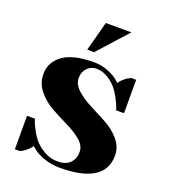

<svg xmlns="http://www.w3.org/2000/svg" viewBox="-133 -806 807 917"><g transform="rotate(20 270.0 -347.5)"><path d="M275 15Q233 15 195.5 1.5Q158 -12 142 -26L125 -40Q116 -27 102.5 -15.5Q89 -4 80 0L70 5H45V-165H85Q87 -159 90.5 -148.5Q94 -138 108.5 -111Q123 -84 141 -64Q159 -44 189.5 -27Q220 -10 255 -10Q296 -10 318 -31Q340 -52 340 -90Q340 -120 310 -145.5Q280 -171 237.5 -191.5Q195 -212 152.5 -235.5Q110 -259 80 -296Q50 -333 50 -380Q50 -440 101.5 -477.5Q153 -515 260 -515Q296 -515 330 -501.5Q364 -488 380 -474L396 -460Q405 -473 418.5 -484.5Q432 -496 442 -500L451 -505H476V-335H436Q434 -341 430.5 -351.5Q427 -362 413 -389Q399 -416 382.5 -436Q366 -456 338.5 -473Q311 -490 280 -490Q253 -490 234 -470Q215 -450 215 -420Q215 -387 245 -360Q275 -333 317.5 -311.5Q360 -290 402.5 -267Q445 -244 475 -209Q505 -174 505 -130Q505 15 275 15ZM247 -710H377L242 -560H207Z"/></g></svg>

Font: Yeseva One
Style: Regular
Weight: 400
Designer: Jovanny Lemonad
Foundry: Jovanny Lemonad
Version: Version 2.000